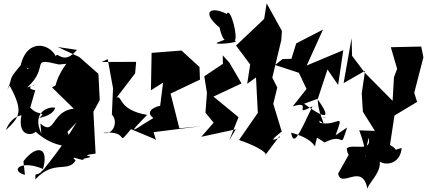

<svg xmlns="http://www.w3.org/2000/svg" viewBox="-20 -844 2597 1155"><path d="M386 -51 441 -108C379 -13 378 6 235 185C283 33 196 26 121 126L130 208C36 183 104 114 240 173C205 230 189 177 193 235C303 114 389 198 435 121C387 80 491 135 483 111C591 91 427 96 555 80L540 -208L530 -150L580 -242L572 -400L457 -501L328 -561L443 -544C359 -443 321 -545 317 -504C275 -588 132 -615 100 -431C211 -434 183 -458 143 -428C158 -490 89 -386 140 -493C8 -341 68 -397 24 -305L38 -329C125 -170 97 -139 15 -61C56 -168 144 -149 109 -151C73 38 275 -62 165 -81C247 8 331 36 420 40ZM386 -373 293 -318 424 -190C288 -177 312 -21 223 -101L229 -40C167 -171 274 -205 312 -196C293 -126 140 -131 213 -132C267 -180 211 -140 162 -197L192 -301C94 -319 271 -356 144 -318C284 -447 151 -501 335 -456L378 -460C417 -501 327 -418 310 -309Z M847 -100C735 -24 801 -85 865 -153C685 -183 718 -276 681 -256L793 -403L799 -472L591 -471L628 -488L660 -313L653 -155C694 -112 660 -28 601 -45C769 -61 671 48 768 -67C940 4 909 -9 919 1L904 -49L1190 -85L1059 -72L1006 -281L1183 -365L1180 -441L1072 -540L892 -526L888 -301L961 -347L943 -204C958 -217 833 -183 903 -134Z M1359 0 1415 -139 1264 -263 1433 -342 1360 -467 1320 -511 1321 -460 1209 -385 1225 -285 1216 -166 1265 -106 1191 -21 1398 -66ZM1292 -590C1239 -570 1441 -587 1391 -601C1415 -610 1367 -808 1344 -760C1245 -811 1189 -770 1301 -678C1301 -678 1325 -550 1370 -620Z M1662 -17C1557 33 1703 -74 1675 -52L1624 -219L1648 -318L1618 -377L1672 -602L1676 -658L1584 -824L1569 -730L1400 -570L1485 -456L1467 -340L1520 -378L1531 -165L1418 -2C1547 42 1595 84 1575 90L1662 -26Z M1933 13C2062 -54 2021 70 2068 -77L1999 -30C2054 -183 2014 -81 1904 -105C1882 -161 2013 -127 1878 -139C1974 -56 1896 -124 1891 -246C1940 -178 1993 -86 1809 -220L1892 -250L1950 -426L2014 -333L2045 -542L1825 -450L1923 -666L1762 -583L1733 -490L1680 -489L1635 -453L1778 -406L1824 -309L1741 -204C1870 -245 1732 -135 1860 -205C1770 -15 1747 33 1731 -46C1924 5 1854 92 1887 -16Z M2080 83 2014 200C2031 294 2159 130 2190 291C2202 244 2322 156 2232 68C2227 160 2387 175 2396 46C2252 86 2433 88 2326 28L2353 -149L2489 -231L2472 -286L2527 -499L2514 -564L2331 -560L2369 -430L2350 -379L2334 -103L2360 -219L2176 -405L2098 -508L2095 -614L2047 -344L2176 -418L2156 -282L2163 -172L2312 66L2304 -54L2141 -60C2217 143 2151 155 2198 -15C2219 75 2101 18 2066 48C2070 92 2080 83 2129 159Z"/></svg>

Font: Asimov Silicon
Style: Regular
Weight: 400
Designer: Google
Version: Version 2.000980; 2014